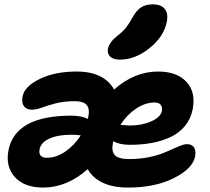

<svg xmlns="http://www.w3.org/2000/svg" viewBox="-20 -845 957 875"><path d="M526.9 -573.2Q495.6 -573.2 481.7 -587.2Q467.8 -601.1 472.2 -624Q478.5 -652.8 515.1 -682.1Q539.6 -700.7 554.2 -719Q568.8 -737.3 585 -767.1Q603 -799.3 624.3 -812.3Q645.5 -825.2 675.8 -825.2Q713.9 -825.2 730.7 -804.4Q747.6 -783.7 740.2 -745.1Q726.1 -676.8 660.6 -625Q595.2 -573.2 526.9 -573.2ZM176.8 9.8Q90.8 9.8 47.4 -38.3Q3.9 -86.4 19 -162.1Q51.3 -317.9 305.2 -317.9Q351.6 -317.9 379.9 -303.2Q380.4 -305.2 381.3 -308.6Q382.3 -312 382.8 -314Q389.6 -349.1 375 -366.5Q360.4 -383.8 320.8 -383.8Q271.5 -383.8 233.9 -374Q196.3 -364.3 170.9 -354.7Q145.5 -345.2 126 -345.2Q100.1 -345.2 88.9 -361.3Q77.6 -377.4 83 -405.8Q91.8 -451.2 160.9 -485.1Q230 -519 330.1 -519Q393.6 -519 436.3 -497.3Q479 -475.6 500 -437Q592.3 -519 700.2 -519Q786.1 -519 829.8 -471.9Q873.5 -424.8 857.9 -346.2Q849.1 -302.7 823 -271Q796.9 -239.3 757.6 -220.7Q718.3 -202.1 672.1 -193.6Q626 -185.1 571.8 -185.1Q525.9 -185.1 496.1 -201.2Q494.1 -193.4 494.1 -189.9Q487.3 -154.8 503.9 -137.5Q520.5 -120.1 568.8 -120.1Q612.3 -120.1 650.6 -127.2Q689 -134.3 715.1 -144.3Q741.2 -154.3 762.5 -164.1Q783.7 -173.8 801.5 -180.9Q819.3 -188 833 -188Q854.5 -188 864.3 -173.1Q874 -158.2 869.1 -131.8Q857.9 -76.2 772.2 -33.2Q686.5 9.8 564 9.8Q494.1 9.8 447.8 -12.5Q401.4 -34.7 379.9 -74.2Q285.2 9.8 176.8 9.8ZM685.1 -377.9Q641.6 -377.9 599.6 -349.6Q557.6 -321.3 528.8 -275.9Q562.5 -272.9 570.8 -272.9Q626.5 -272.9 669.2 -292Q711.9 -311 717.8 -338.9Q720.7 -356.4 712.4 -367.2Q704.1 -377.9 685.1 -377.9ZM160.2 -164.1Q153.8 -126 193.8 -126Q236.8 -126 277.8 -154.3Q318.8 -182.6 348.1 -228Q331.1 -231 306.2 -231Q243.2 -231 204.6 -213.1Q166 -195.3 160.2 -164.1Z"/></svg>

Font: Shantell Sans Irregular
Style: Bold Italic
Weight: 700
Italic angle: -11.31°
Designer: Stephen Nixon, Anya Danilova, Shantell Martin
Foundry: Arrow Type
Version: Version 1.006;[9816181b4]